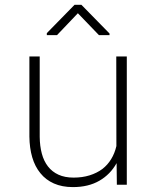

<svg xmlns="http://www.w3.org/2000/svg" viewBox="-20 -761 640 791"><path d="M461.4 0H502.4V-528.3H459L459.5 -159.2Q452.6 -129.4 438 -105.5Q423.3 -81.5 401.9 -64.9Q378.9 -47.9 349.1 -38.6Q319.3 -29.3 283.2 -29.3Q247.1 -29.3 220.9 -41.3Q194.8 -53.2 177.7 -75.2Q160.6 -97.2 152.3 -128.2Q144 -159.2 143.6 -197.3V-528.3H101.1V-198.2Q101.6 -151.4 112.8 -113Q124 -74.7 146.5 -47.4Q168.5 -20 202.1 -5.1Q235.8 9.8 280.3 9.8Q344.2 9.8 389.4 -16.4Q434.6 -42.5 460.4 -88.9ZM431.2 -623 315.4 -741.2H287.1L172.9 -624.5V-616.2H214.8L300.8 -706.5L387.7 -616.2H431.2Z"/></svg>

Font: Roboto Mono ExtraLight
Style: Regular
Weight: 250
Monospace: yes
Designer: Google
Version: Version 3.000